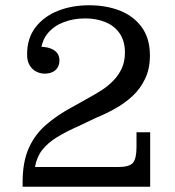

<svg xmlns="http://www.w3.org/2000/svg" viewBox="-20 -710 664 730"><path d="M66 -18Q66 -94 89 -146Q112 -198 154.5 -235Q197 -272 253 -302L319 -339Q343 -352 367 -367.5Q391 -383 411 -403.5Q431 -424 443 -450Q455 -476 455 -510L550 -499Q550 -449 532 -411Q514 -373 484.5 -345.5Q455 -318 418.5 -297.5Q382 -277 345 -262L280 -231Q232 -210 197 -188.5Q162 -167 141 -140.5Q120 -114 113 -75L66 0ZM66 0V-18L113 -75H551V0ZM429 -75Q472 -75 485.5 -91Q499 -107 499 -151V-207H551V-75ZM150 -430Q133 -430 117.5 -438Q102 -446 92.5 -462Q83 -478 83 -503Q83 -564 114.5 -605.5Q146 -647 199.5 -668.5Q253 -690 319 -690Q384 -690 436 -669.5Q488 -649 519 -606.5Q550 -564 550 -499L455 -510Q455 -554 435 -583Q415 -612 380.5 -626Q346 -640 304 -640Q260 -640 223 -626Q186 -612 162.5 -584.5Q139 -557 135 -514L129 -532Q164 -533 185 -519.5Q206 -506 206 -480Q206 -457 191 -443.5Q176 -430 150 -430Z"/></svg>

Font: Montagu Slab
Style: Bold
Weight: 700
Designer: Florian Karsten
Foundry: Florian Karsten
Version: Version 1.000